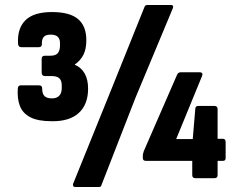

<svg xmlns="http://www.w3.org/2000/svg" viewBox="-20 -710 946 765"><path d="M186 -227Q131 -227 100.5 -243Q70 -259 59 -288.5Q48 -318 51 -358Q52 -370 63 -370H135Q148 -370 148 -358Q148 -336 157.5 -327Q167 -318 187 -318Q206 -318 216 -328.5Q226 -339 226 -359V-370Q226 -389 216.5 -398Q207 -407 185 -407H159Q146 -407 146 -421V-476Q146 -488 159 -488H181Q202 -488 210.5 -498.5Q219 -509 219 -529V-539Q219 -555 210 -563.5Q201 -572 182 -572Q161 -572 153.5 -562Q146 -552 147 -535Q147 -522 135 -522H65Q53 -522 52 -535Q48 -596 81 -629Q114 -662 187 -662Q258 -662 291 -634Q324 -606 324 -550Q324 -514 312 -491Q300 -468 278 -453V-452Q304 -441 317.5 -417Q331 -393 331 -357Q331 -294 294 -260Q257 -226 186 -227ZM278 35Q274 35 272 31.5Q270 28 271 23L420 -345L556 -683Q559 -690 566 -690H662Q667 -690 669 -687Q671 -684 669 -678L520 -321L384 28Q383 35 374 35ZM759 0Q746 0 746 -12V-69H562Q549 -69 549 -80V-89Q549 -95 550.5 -99.5Q552 -104 553 -108L685 -411Q689 -422 700 -422H777Q783 -422 785.5 -418Q788 -414 785 -407L682 -156H748L758 -275Q758 -288 770 -288H834Q847 -288 847 -275V-157H868Q879 -157 879 -144V-80Q879 -69 868 -69H847V-12Q847 0 834 0Z"/></svg>

Font: Sofia Sans Condensed ExtraBold
Style: Regular
Weight: 800
Designer: Botio Nikoltchev, Ani Petrova
Foundry: lettersoup
Version: Version 4.101